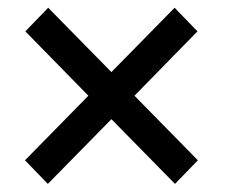

<svg xmlns="http://www.w3.org/2000/svg" viewBox="-20 -568 573 488"><path d="M43.5 -160.6 204.6 -324.7 44.4 -488.3 102.5 -548.3 263.2 -384.8 423.8 -548.3 481.9 -488.3 321.8 -324.7 482.9 -160.6 424.8 -100.6 263.2 -265.1 101.6 -100.6Z"/></svg>

Font: MAUL
Style: Regular
Weight: 400
Designer: MAUL
Version: Version 1.0; 2020; ttfautohint (v1.8.3)